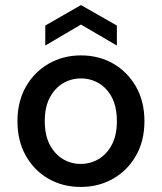

<svg xmlns="http://www.w3.org/2000/svg" viewBox="-20 -727 639 759"><path d="M299 12Q228 12 171.5 -20.5Q115 -53 82 -111.5Q49 -170 49 -248Q49 -326 82.5 -384.5Q116 -443 173 -475.5Q230 -508 300 -508Q371 -508 427.5 -475.5Q484 -443 517.5 -384.5Q551 -326 551 -248Q551 -170 517.5 -111.5Q484 -53 427 -20.5Q370 12 299 12ZM299 -79Q337 -79 369.5 -98Q402 -117 422 -154.5Q442 -192 442 -248Q442 -304 422.5 -341.5Q403 -379 370.5 -398Q338 -417 300 -417Q262 -417 229.5 -398Q197 -379 177 -341.5Q157 -304 157 -248Q157 -192 177 -154.5Q197 -117 229 -98Q261 -79 299 -79ZM159 -547V-626L300 -707L442 -626V-547L300 -630Z"/></svg>

Font: Ultramarine Medium
Style: Regular
Weight: 500
Designer: Colophon Foundry, Jonny Pinhorn
Foundry: Colophon Foundry
Version: Version 1.200; ttfautohint (v1.8.3)